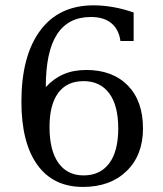

<svg xmlns="http://www.w3.org/2000/svg" viewBox="-20 -699 622 731"><path d="M298.3 -31.2Q361.3 -31.2 395.8 -77.1Q430.2 -123 430.2 -210Q430.2 -297.4 395.8 -343.8Q361.3 -390.1 298.3 -390.1Q234.4 -390.1 201.4 -345Q168.5 -299.8 168.5 -215.8Q168.5 -127 202.1 -79.1Q235.8 -31.2 298.3 -31.2ZM154.3 -367.2Q184.1 -399.9 221.9 -416.3Q259.8 -432.6 308.6 -432.6Q408.7 -432.6 466.6 -373.5Q524.4 -314.5 524.4 -210Q524.4 -108.4 462.2 -47.9Q399.9 12.7 295.9 12.7Q182.6 12.7 122.1 -71.5Q61.5 -155.8 61.5 -311.5Q61.5 -485.8 132.8 -582.3Q204.1 -678.7 335.9 -678.7Q371.6 -678.7 410.2 -672.1Q448.7 -665.5 488.8 -651.4V-543H438.5Q432.6 -586.9 404.1 -610.6Q375.5 -634.3 325.7 -634.3Q240.2 -634.3 197.3 -568.6Q154.3 -502.9 154.3 -367.2Z"/></svg>

Font: KhunPaOh
Style: Regular
Weight: 400
Designer: Khon Soe Zaw Thu
Version: Version 1.00 July 11, 2016, initial release